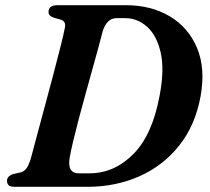

<svg xmlns="http://www.w3.org/2000/svg" viewBox="-20 -720 808 740"><path d="M7 -23Q7 -42 32.5 -49.5L59.5 -55.5Q72.5 -59 81.2 -70Q90 -81 99.5 -111.5Q107.5 -141.5 121.5 -194.2Q135.5 -247 152.5 -309.5Q169.5 -372 185.5 -432.8Q201.5 -493.5 213.5 -541.2Q225.5 -589 229.5 -610.5Q236.5 -638 213.5 -644.5L188.5 -651.5Q167 -658.5 167 -673.5Q167 -700 202 -700H464.5Q562.5 -700 634.5 -657Q706.5 -614 739.5 -535Q772.5 -456 753 -348.5Q732.5 -236.5 670.5 -158.8Q608.5 -81 517 -40.5Q425.5 0 317 0H35.5Q19 0 13 -6.5Q7 -13 7 -23ZM325 -52Q420 -52 493.5 -125.8Q567 -199.5 595 -350.5Q614.5 -451.5 599.2 -517.8Q584 -584 546.8 -617Q509.5 -650 463.5 -650H429Q391.5 -650 375.5 -598.5Q371 -579.5 360.8 -542.5Q350.5 -505.5 337.5 -458.2Q324.5 -411 310.2 -359.8Q296 -308.5 283.2 -260Q270.5 -211.5 261.2 -172.5Q252 -133.5 248.5 -111.5Q238.5 -52 284 -52Z"/></svg>

Font: Fraunces 9pt SemiBold
Style: Italic
Weight: 600
Italic angle: -16°
Version: Version 1.000;[b76b70a41]